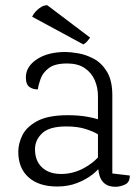

<svg xmlns="http://www.w3.org/2000/svg" viewBox="-20 -699 537 735"><path d="M231 -500Q249 -500 279 -495Q309 -490 339 -474Q369 -458 389.5 -424.5Q410 -391 410 -334V-35L477 -27Q477 -1 458.5 7.5Q440 16 422 16Q396 16 381 4Q366 -8 360.5 -28.5Q355 -49 355 -75V-331Q355 -364 342.5 -392.5Q330 -421 304 -438.5Q278 -456 237 -456Q190 -456 167 -438.5Q144 -421 135.5 -397.5Q127 -374 125 -357Q108 -356 93.5 -365.5Q79 -375 79 -403Q79 -444 121 -472Q163 -500 231 -500ZM240 -258Q284 -258 320 -251Q356 -244 379 -233V-165Q374 -173 355.5 -184.5Q337 -196 306.5 -205.5Q276 -215 234 -215Q169 -215 141.5 -189Q114 -163 114 -128Q114 -83 141 -58Q168 -33 214 -33Q258 -33 298.5 -54Q339 -75 365 -108L370 -69Q359 -51 334.5 -31.5Q310 -12 275.5 1.5Q241 15 199 15Q129 15 89.5 -20Q50 -55 50 -118Q50 -149 65.5 -181Q81 -213 122.5 -235.5Q164 -258 240 -258ZM103 -635 299 -529Q308 -534 314 -541Q320 -548 325 -555L161 -679Q149 -679 138 -672.5Q127 -666 117.5 -656Q108 -646 103 -635Z"/></svg>

Font: Karma Variable Light
Style: Regular
Weight: 300
Designer: Joana Correia
Foundry: Indian Type Foundry
Version: Version 3.000